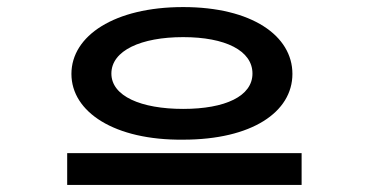

<svg xmlns="http://www.w3.org/2000/svg" viewBox="-20 -655 1040 543"><path d="M498 -260C692 -260 807 -338 807 -446C807 -554 692 -635 498 -635C304 -635 182 -554 182 -446C182 -338 304 -258 498 -260ZM498 -347C379 -347 295 -383 295 -447C295 -512 379 -550 498 -550C617 -550 694 -512 694 -447C694 -383 617 -347 498 -347ZM170 -222V-132H833V-222Z"/></svg>

Font: Inconsolata UltraExpanded
Style: Bold
Weight: 700
Width: 9
Monospace: yes
Designer: Raph Levien, Cyreal, Brenton Simpson
Foundry: Raph Levien, Cyreal, Google
Version: Version 3.100